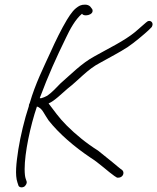

<svg xmlns="http://www.w3.org/2000/svg" viewBox="-20 -702 676 826"><path d="M59 -60C50 -1 44 51 55 83L59 95C60 102 71 107 82 102C90 99 98 85 94 77L90 65C88 59 86 46 86 25C86 -44 110 -159 139 -244C140 -243 142 -242 144 -242C154 -236 160 -231 167 -219C173 -208 181 -197 189 -184C234 -127 299 -71 369 -24C406 -1 447 38 472 55L480 60C483 63 488 63 493 62C511 59 516 39 506 30L498 24C493 21 483 11 464 -4C445 -19 425 -36 402 -54C351 -86 305 -124 267 -162C232 -197 213 -226 189 -257C215 -268 245 -299 271 -321C317 -356 356 -404 411 -432C453 -456 492 -475 530 -500C558 -519 595 -550 618 -571L629 -582C633 -585 635 -589 636 -594C638 -604 631 -612 622 -612C617 -612 612 -609 608 -605C593 -592 577 -578 562 -565C515 -526 447 -494 387 -460C331 -430 285 -382 240 -343C224 -326 201 -302 183 -290C174 -285 166 -282 156 -279C154 -280 153 -280 151 -280C188 -379 222 -454 264 -540C281 -576 304 -619 333 -643C335 -638 342 -636 350 -636C363 -636 376 -643 378 -652C379 -657 378 -662 375 -665L368 -674C363 -679 355 -682 346 -682C337 -682 331 -681 324 -678C300 -666 286 -646 268 -617C244 -577 219 -526 198 -479C167 -411 132 -342 108 -259C105 -254 104 -250 104 -245C85 -188 68 -116 59 -60Z"/></svg>

Font: Stray Cat
Style: ExtObl
Weight: 400
Version: Version 1.0